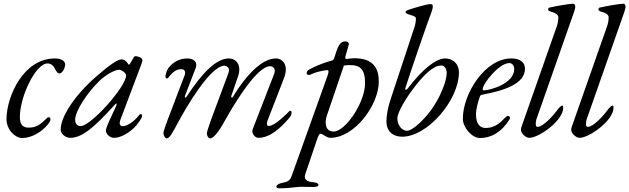

<svg xmlns="http://www.w3.org/2000/svg" viewBox="-20 -729 3392 1035"><path d="M99 15C180 15 252 -63 252 -84C252 -91 250 -97 244 -97C236 -97 233 -93 224 -84C198 -60 178 -41 135 -41C106 -41 87 -54 87 -98C87 -208 172 -387 236 -387C258 -387 269 -372 277 -357C284 -344 290 -333 301 -333C315 -333 331 -360 331 -382C331 -399 312 -414 276 -414C106 -414 17 -210 15 -90C14 -28 63 15 99 15Z M358 14C418 14 480 -32 602 -168C604 -170 606 -171 607 -171C610 -171 609 -163 604 -153C586 -116 554 -44 555 -44C555 -44 556 -45 557 -48C553 -40 551 -31 551 -25C551 -6 573 14 594 14C626 14 665 -5 703 -40C723 -60 746 -94 746 -103C746 -111 744 -114 739 -114C736 -114 732 -112 730 -109C705 -75 666 -49 642 -49C626 -49 621 -62 629 -83L741 -380C746 -394 748 -401 748 -405C748 -415 728 -426 710 -426C706 -426 702 -423 698 -416C699 -417 700 -418 700 -418C700 -418 695 -410 681 -386C679 -382 677 -380 675 -380C674 -380 681 -371 663 -395C656 -403 645 -409 635 -409C614 -409 569 -378 497 -315C384 -216 307 -101 307 -30C307 -8 333 14 358 14ZM414 -49C397 -49 385 -63 385 -83C385 -129 448 -227 515 -292C549 -325 598 -353 622 -353C629 -353 639 -348 647 -342C654 -336 660 -328 660 -323C660 -262 470 -49 414 -49Z M879 17C895 17 910 -14 945 -78C981 -145 1113 -375 1191 -375C1200 -374 1223 -365 1211 -334L1118 -84C1104 -46 1095 -16 1095 -10C1095 2 1103 17 1113 17C1129 17 1157 -14 1192 -78C1223 -134 1361 -376 1438 -372C1453 -371 1468 -357 1458 -331L1342 -32C1334 -9 1356 14 1372 14C1435 14 1490 -37 1534 -87C1548 -102 1552 -112 1552 -123C1552 -128 1548 -132 1544 -132C1543 -132 1542 -132 1541 -131C1531 -121 1462 -50 1430 -50C1418 -50 1414 -60 1425 -86L1511 -308C1538 -378 1504 -414 1467 -414C1402 -414 1320 -345 1236 -208C1234 -205 1232 -203 1230 -203C1227 -203 1225 -206 1227 -212L1263 -317C1285 -381 1251 -414 1213 -414C1148 -414 1071 -339 986 -208C984 -205 982 -203 980 -203C977 -203 975 -206 977 -212L1034 -360C1050 -402 1015 -414 988 -414C943 -413 912 -392 889 -364C880 -353 871 -326 872 -314C873 -308 876 -306 879 -306C882 -306 885 -307 887 -310C919 -352 939 -356 959 -356C975 -356 982 -342 976 -325L884 -84C870 -46 861 -19 861 -13C861 -1 869 17 879 17Z M1486 286C1522 286 1552 283 1585 279C1591 278 1599 278 1608 278C1625 278 1647 279 1668 279C1683 279 1697 276 1697 268C1697 258 1680 254 1667 253C1633 250 1616 237 1626 209L1692 14C1698 -2 1703 -8 1708 -8C1711 -8 1715 -7 1719 -4C1732 4 1748 14 1760 14C1892 14 2022 -163 2022 -290C2022 -360 1992 -415 1892 -415C1878 -415 1865 -414 1848 -411C1843 -410 1839 -416 1843 -429L1860 -487C1863 -499 1853 -506 1842 -506C1812 -506 1801 -480 1782 -417C1779 -407 1773 -403 1764 -401C1711 -387 1669 -366 1648 -355C1640 -351 1633 -345 1633 -334C1633 -328 1638 -325 1645 -325C1647 -325 1651 -325 1654 -327C1682 -340 1702 -345 1734 -350C1737 -350 1740 -351 1742 -351C1754 -351 1753 -343 1745 -319L1552 220C1543 246 1528 252 1500 257C1488 259 1470 267 1470 277C1470 284 1479 286 1486 286ZM1779 -20C1758 -20 1745 -29 1739 -46C1734 -61 1734 -82 1742 -106L1834 -376C1848 -378 1860 -378 1872 -378C1920 -377 1948 -356 1948 -281C1948 -175 1841 -20 1779 -20Z M2148 8C2283 8 2454 -187 2454 -340C2454 -383 2423 -414 2380 -414C2330 -414 2257 -356 2178 -252C2174 -247 2171 -245 2168 -245C2165 -245 2163 -249 2166 -257C2194 -345 2280 -596 2306 -664C2311 -678 2313 -685 2313 -697C2313 -704 2308 -707 2297 -707C2285 -707 2212 -687 2182 -676C2170 -672 2166 -668 2166 -662C2166 -658 2178 -652 2197 -647C2215 -642 2222 -637 2222 -630C2222 -613 2219 -595 2212 -576L2086 -195C2071 -151 2063 -107 2063 -74C2063 -24 2096 8 2148 8ZM2174 -24C2146 -24 2122 -55 2122 -91C2122 -116 2151 -172 2195 -234C2265 -330 2317 -376 2359 -376C2375 -376 2388 -359 2388 -336C2388 -288 2349 -196 2301 -132C2254 -70 2200 -24 2174 -24Z M2567 15C2632 15 2687 -21 2727 -86C2729 -89 2729 -92 2729 -94C2729 -100 2725 -104 2719 -104C2714 -104 2708 -101 2701 -93C2679 -69 2647 -39 2599 -39C2564 -39 2546 -65 2546 -112C2546 -143 2557 -180 2567 -209C2570 -217 2574 -217 2582 -219C2693 -240 2810 -275 2810 -359C2810 -393 2783 -414 2736 -414C2594 -414 2475 -223 2475 -89C2475 -42 2524 15 2567 15ZM2589 -242C2584 -242 2582 -242 2582 -248C2582 -278 2670 -389 2725 -389C2742 -389 2752 -374 2752 -357C2752 -277 2619 -242 2589 -242Z M2833 14C2886 14 3016 -80 3016 -147C3016 -155 3016 -160 3011 -160C3005 -160 2993 -148 2985 -137C2960 -102 2906 -45 2878 -45C2871 -45 2868 -51 2868 -61C2868 -69 2869 -79 2873 -90L3075 -666C3078 -675 3081 -686 3081 -694C3081 -704 3075 -709 3069 -709C3053 -709 2979 -697 2941 -688C2937 -687 2935 -682 2935 -677C2935 -672 2943 -667 2957 -664C2975 -660 2990 -648 2990 -636C2990 -619 2987 -602 2980 -583L2790 -42C2789 -39 2788 -33 2788 -30C2788 -8 2816 14 2833 14Z M3104 14C3157 14 3287 -80 3287 -147C3287 -155 3287 -160 3282 -160C3276 -160 3264 -148 3256 -137C3231 -102 3177 -45 3149 -45C3142 -45 3139 -51 3139 -61C3139 -69 3140 -79 3144 -90L3346 -666C3349 -675 3352 -686 3352 -694C3352 -704 3346 -709 3340 -709C3324 -709 3250 -697 3212 -688C3208 -687 3206 -682 3206 -677C3206 -672 3214 -667 3228 -664C3246 -660 3261 -648 3261 -636C3261 -619 3258 -602 3251 -583L3061 -42C3060 -39 3059 -33 3059 -30C3059 -8 3087 14 3104 14Z"/></svg>

Font: EB Garamond
Style: Italic
Weight: 400
Italic angle: -17.2°
Designer: Georg Duffner and Octavio Pardo
Foundry: Georg Duffner
Version: Version 1.000;PS 001.000;hotconv 1.0.88;makeotf.lib2.5.64775